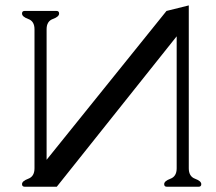

<svg xmlns="http://www.w3.org/2000/svg" viewBox="-20 -708 820 728"><path d="M649.9 -570.3 195.3 0H73.7Q63.5 0 63.5 -9.8Q63.5 -21.5 87.2 -30.3Q110.8 -39.1 110.8 -69.8V-597.2Q110.8 -627.4 87.2 -636Q63.5 -644.5 63.5 -656.7Q63.5 -666.5 73.2 -666.5H194.3Q204.1 -666.5 204.1 -656.7Q204.1 -644.5 180.4 -636Q156.7 -627.4 156.7 -597.2V-102.1L611.3 -666.5L695.8 -687.5V-69.8Q695.8 -39.1 719.5 -30.3Q743.2 -21.5 743.2 -9.8Q743.2 0 733.4 0H612.3Q602.5 0 602.5 -9.8Q602.5 -21.5 626.2 -30.3Q649.9 -39.1 649.9 -69.8Z"/></svg>

Font: Caudex
Style: Regular
Weight: 400
Version: Version 1.01